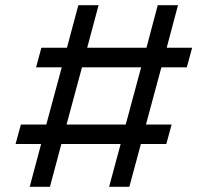

<svg xmlns="http://www.w3.org/2000/svg" viewBox="-20 -720 800 740"><path d="M700 -460.5H602L542.5 -240H641.5L621 -165H523L478.5 0H400.5L445 -165H216.5L172.5 0H94.5L138.5 -165H40L60.5 -240H158.5L218 -460.5H119L139.5 -536H238L282 -700H360L316 -536H544.5L588 -700H666L622.5 -536H720.5ZM464.5 -240 524 -460.5H296L236.5 -240Z"/></svg>

Font: Urbanist
Style: Regular
Weight: 400
Designer: Corey Hu
Foundry: Corey Hu
Version: Version 1.330; ttfautohint (v1.8.4.7-5d5b)